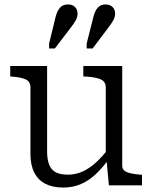

<svg xmlns="http://www.w3.org/2000/svg" viewBox="-20 -834 686 864"><path d="M192 -537V-152Q192 -117 201 -93.5Q210 -70 230.5 -59Q251 -48 286 -48Q319 -48 350 -61.5Q381 -75 411 -102Q441 -129 470 -168L471 -120Q441 -78 409 -48.5Q377 -19 341.5 -4.5Q306 10 265 10Q218 10 185 -6.5Q152 -23 134.5 -57Q117 -91 117 -141V-440Q117 -466 97 -476Q77 -486 38 -489L26 -490V-537ZM530 -537V-88Q530 -74 540 -66Q550 -58 568.5 -54Q587 -50 612 -48L619 -47V0H470L459 -119L456 -125V-440Q456 -466 435 -476Q414 -486 374 -489L355 -490V-537ZM230 -757Q237 -785 250 -799.5Q263 -814 286 -814Q306 -814 317.5 -802.5Q329 -791 329 -773Q329 -758 321.5 -744Q314 -730 301 -713L227 -616H201V-638ZM400 -757Q407 -785 420 -799.5Q433 -814 455 -814Q475 -814 486.5 -802.5Q498 -791 498 -773Q498 -758 490.5 -744Q483 -730 470 -713L397 -616H370V-638Z"/></svg>

Font: Roboto Serif Light
Style: Regular
Weight: 300
Designer: Greg Gazdowicz
Foundry: Commercial Type
Version: Version 1.008